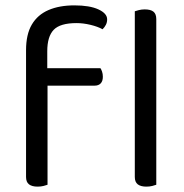

<svg xmlns="http://www.w3.org/2000/svg" viewBox="-20 -690 685 715"><path d="M142 -371V-436H354Q357 -432 360 -423.5Q363 -415 363 -404Q363 -388 355 -379.5Q347 -371 332 -371ZM156 -499V-382H77V-503Q77 -562 98.5 -598.5Q120 -635 160.5 -652.5Q201 -670 257 -670Q314 -670 346.5 -655Q379 -640 379 -618Q379 -607 374.5 -598Q370 -589 362 -581Q344 -591 317 -597.5Q290 -604 265 -604Q204 -604 180 -579Q156 -554 156 -499ZM77 -426H157V-2Q152 0 142 2.5Q132 5 120 5Q99 5 88 -3.5Q77 -12 77 -31ZM482 -264 562 -252V-2Q557 0 547 2.5Q537 5 525 5Q504 5 493 -3.5Q482 -12 482 -31ZM562 -214 482 -225V-648Q487 -650 497.5 -652.5Q508 -655 519 -655Q541 -655 551.5 -646.5Q562 -638 562 -619Z"/></svg>

Font: Baloo Bhaina 2
Style: Regular
Weight: 400
Designer: Yesha Goshar, Manish Minz, Shuchita Grover and Ek Type
Foundry: Ek Type
Version: Version 1.700